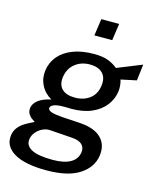

<svg xmlns="http://www.w3.org/2000/svg" viewBox="-139 -811 872 1071"><g transform="rotate(15 297.0 -276.0)"><path d="M232 171Q108.5 171 46 134.2Q-16.5 97.5 -8 32.5Q-4 6 10.8 -12.5Q25.5 -31 44.5 -43Q63.5 -55 79.2 -62.2Q95 -69.5 100.5 -73Q94 -77.5 82.2 -85.5Q70.5 -93.5 61.8 -107.8Q53 -122 56 -144Q59.5 -167.5 84.2 -187.5Q109 -207.5 158 -218Q117 -241 97 -281Q77 -321 83.5 -366.5Q90 -414 120.2 -449.8Q150.5 -485.5 201.8 -505.2Q253 -525 323 -525Q373.5 -525 404.8 -513Q436 -501 460 -481Q470.5 -485.5 489 -492.8Q507.5 -500 529 -508.8Q550.5 -517.5 570.2 -525.5Q590 -533.5 602.5 -538.5L591 -444.5L501.5 -425.5Q512 -392 507.5 -357.5Q501.5 -313.5 473.5 -276.8Q445.5 -240 396.2 -218.2Q347 -196.5 277 -196.5Q269 -196.5 258 -197Q247 -197.5 241.5 -197.5Q196 -197.5 177.8 -189.5Q159.5 -181.5 158.5 -170Q158.5 -155.5 178.2 -149Q198 -142.5 242 -139Q261 -137.5 288.2 -136.2Q315.5 -135 347 -132.5Q430 -127 469 -88.2Q508 -49.5 499.5 14Q490 83.5 423.5 127.2Q357 171 232 171ZM251 105.5Q317.5 105.5 354.2 84.2Q391 63 396.5 22Q400 -5 382 -22.2Q364 -39.5 321.5 -42L192 -51Q172.5 -52 151.2 -41.8Q130 -31.5 114.8 -13.2Q99.5 5 96.5 28Q91.5 65 129 85.2Q166.5 105.5 251 105.5ZM281.5 -262Q332 -262 366.8 -288.5Q401.5 -315 408 -364.5Q414.5 -412 389.2 -437.2Q364 -462.5 316 -462.5Q265.5 -462.5 230 -434Q194.5 -405.5 187.5 -355Q181.5 -311 206 -286.5Q230.5 -262 281.5 -262ZM297 -625.5 311 -723H414L400 -625.5Z"/></g></svg>

Font: Public Sans Thin Medium
Style: Italic
Weight: 500
Italic angle: -8°
Version: Version 2.001